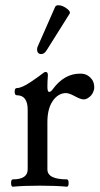

<svg xmlns="http://www.w3.org/2000/svg" viewBox="-20 -704 380 728"><path d="M22 0ZM244.1 -652.3 156.7 -513.2Q147.9 -499 136.7 -499Q120.6 -499 120.6 -517.1Q120.6 -522.9 123 -527.8L189 -677.7Q191.9 -684.1 201.2 -684.1Q217.8 -684.1 235.4 -669.9Q245.1 -662.1 245.1 -655.8Q245.1 -654.3 244.1 -652.3ZM283.7 -424.8Q299.3 -424.8 309.6 -419.4Q319.8 -414.1 328.6 -402.8Q337.4 -391.6 337.4 -370.1Q337.4 -364.3 332.5 -353.3Q327.6 -342.3 317.4 -335Q307.6 -327.1 296.9 -327.1Q286.1 -327.1 263.9 -339.1Q241.7 -351.1 230.5 -351.1Q200.7 -351.1 180.2 -321.5Q159.7 -292 159.7 -241.2V-62Q159.7 -23.9 233.4 -23.9Q240.2 -23.9 240.2 -10Q240.2 3.9 233.4 3.9Q192.4 0 130.9 0Q69.3 0 28.8 3.9Q22 3.9 22 -10Q22 -23.9 28.8 -23.9Q85 -23.9 85 -62V-287.6Q85 -342.8 43.9 -342.8Q35.6 -342.8 35.6 -356.4Q35.6 -370.1 43.9 -370.1Q62.5 -370.1 97.2 -393.6Q131.8 -417 139.9 -424.1Q147.9 -431.2 153.3 -431.2Q161.6 -431.2 161.6 -418.9Q159.7 -395 159.7 -375.2Q159.7 -355.5 166.3 -355.5Q172.9 -355.5 179.7 -365.2Q223.1 -424.8 283.7 -424.8Z"/></svg>

Font: Junicode
Style: Regular
Weight: 400
Designer: Peter S. Baker
Foundry: Briery Creek Software
Version: Version 0.7.2